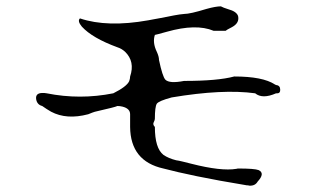

<svg xmlns="http://www.w3.org/2000/svg" viewBox="-20 -638 1040 605"><path d="M792 -66Q784 -52 766 -53Q763 -54 761 -54Q759 -54 758 -54Q667 -69 601.5 -82.5Q536 -96 495 -107Q391 -130 390 -238V-278Q390 -296 366 -302Q362 -303 358 -303.5Q354 -304 350 -304Q346 -302 330 -298Q314 -294 288 -288Q278 -286 270.5 -283Q263 -280 258 -278Q190 -260 141 -286Q134 -290 127 -294.5Q120 -299 113 -304Q97 -308 94 -325Q91 -344 112 -345Q116 -345 119.5 -345Q123 -345 127 -344Q232 -323 337 -344Q379 -365 387 -382Q390 -390 390 -397Q406 -444 374 -475Q363 -485 350 -489Q271 -518 238 -554Q223 -572 232 -580Q318 -551 447 -574Q454 -575 463 -577Q472 -579 485 -581Q510 -586 528.5 -589.5Q547 -593 560 -594Q579 -594 631 -610Q660 -618 676 -618Q683 -614 699 -609Q725 -602 730 -588Q731 -585 731 -580Q731 -563 710 -552Q694 -544 691 -541H653Q598 -564 506 -538Q470 -528 468 -528Q460 -504 474 -475Q481 -460 481 -449Q492 -397 501 -387Q514 -374 560 -383Q613 -383 652.5 -386.5Q692 -390 718 -397Q808 -397 846 -372Q850 -370 850 -370Q863 -369 863 -355Q863 -344 854 -344H850Q807 -325 784 -344Q682 -358 521 -331Q480 -320 474 -311Q468 -301 468 -264Q468 -260 465 -254Q460 -246 468 -238Q468 -171 495 -150Q511 -139 535 -133Q543 -132 555 -129Q567 -126 583 -122Q677 -98 725 -106Q728 -107 731 -107Q782 -107 795 -102Q816 -92 792 -66Z"/></svg>

Font: New Tegomin
Style: Regular
Weight: 400
Designer: Kyosuke Nagai
Version: Version 1.000